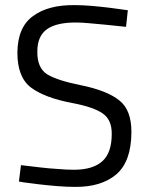

<svg xmlns="http://www.w3.org/2000/svg" viewBox="-20 -723 582 751"><path d="M480 -683Q461 -686 443 -688Q425 -691 406 -693Q373 -697 338 -700Q302 -703 271 -703Q168 -704 109 -660Q49 -617 48 -517Q48 -420 102 -380Q156 -340 263 -320Q347 -304 382 -279Q418 -254 417 -198Q417 -126 381 -93Q344 -59 269 -59Q241 -59 207 -62Q172 -64 139 -68L62 -77L54 -13Q74 -9 94 -7Q113 -5 133 -2Q167 2 204 5Q241 8 273 8Q376 9 435 -41Q493 -91 494 -204Q495 -292 447 -330Q399 -369 295 -390Q205 -408 165 -432Q125 -457 126 -522Q126 -582 164 -609Q201 -635 276 -635Q299 -635 331 -632Q363 -629 396 -626L473 -618Z"/></svg>

Font: RazerF5
Style: Regular
Weight: 400
Foundry: Razer Inc.
Version: Version 2